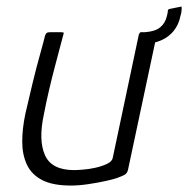

<svg xmlns="http://www.w3.org/2000/svg" viewBox="-20 -572 584 596"><path d="M200 4Q144 4 111 -13Q78 -30 63.5 -61Q49 -92 49 -132.5Q49 -173 59 -220Q70 -268 81.5 -315.5Q93 -363 104 -402Q115 -441 120 -462Q123 -469 126 -470.5Q129 -472 136 -472H168Q175 -472 177 -471Q179 -470 176 -462Q174 -455 167.5 -430Q161 -405 151.5 -369.5Q142 -334 132.5 -293.5Q123 -253 116 -216Q99 -137 119.5 -90.5Q140 -44 210 -44Q219 -44 238 -45.5Q257 -47 277 -51.5Q297 -56 312.5 -63.5Q328 -71 330 -82L411 -465Q413 -468 414 -470Q415 -472 417 -472H462Q464 -472 466 -471Q468 -470 467 -466L378 -48Q376 -36 369 -31Q362 -26 342 -19Q334 -16 309.5 -10.5Q285 -5 255 -0.5Q225 4 200 4ZM540 -551Q544 -553 544 -548Q544 -541 543 -534.5Q542 -528 540 -522Q535 -496 519.5 -476.5Q504 -457 479.5 -446.5Q455 -436 420 -434Q416 -434 418 -438L424 -468Q425 -472 429 -472Q461 -474 477 -487Q493 -500 498 -522Q499 -526 500 -530.5Q501 -535 501 -539Q501 -542 505 -544Z"/></svg>

Font: Glory Thin Light
Style: Italic
Weight: 300
Italic angle: -12°
Version: Version 1.011